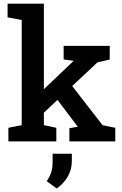

<svg xmlns="http://www.w3.org/2000/svg" viewBox="-20 -782 677 1062"><path d="M26.4 0V-75.2L100.1 -89.8V-671.4L22 -686V-761.7H222.7V-288.6L385.7 -443.8L387.2 -445.8L332 -453.1V-528.3H586.9V-452.6L519 -437L379.4 -306.2L547.4 -89.4L617.7 -75.2V0H363.8V-72.8L410.2 -81.1L408.7 -83L297.9 -229.5L222.7 -158.7V-89.8L291.5 -75.2V0ZM293.9 260.7 238.3 220.2Q254.9 196.3 262.9 172.1Q271 147.9 271 113.8V68.4H377.4V109.4Q377.4 154.8 355.5 193.6Q333.5 232.4 293.9 260.7Z"/></svg>

Font: Roboto Slab Medium
Style: Regular
Weight: 500
Designer: Google
Version: Version 2.001; ttfautohint (v1.8.3)